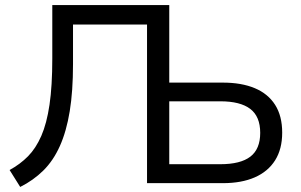

<svg xmlns="http://www.w3.org/2000/svg" viewBox="-20 -725 1192 760"><path d="M60 15 18 -52Q60 -75 91 -106.5Q122 -138 143.5 -187Q165 -236 176 -310.5Q187 -385 187 -493V-705H650V-398H862Q936 -398 988.5 -376Q1041 -354 1069 -310Q1097 -266 1097 -200Q1097 -135 1069 -90.5Q1041 -46 988.5 -23Q936 0 862 0H562V-628H269V-471Q269 -364 256 -284.5Q243 -205 217 -147Q191 -89 151.5 -50Q112 -11 60 15ZM650 -75H852Q932 -75 971 -105Q1010 -135 1010 -199Q1010 -264 970.5 -294Q931 -324 852 -324H650Z"/></svg>

Font: Nunito Sans 9pt
Style: Regular
Weight: 400
Version: Version 3.101;gftools[0.9.27]